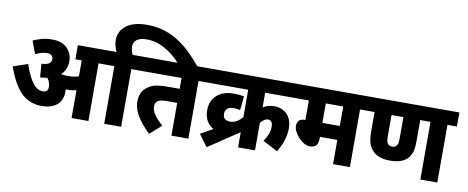

<svg xmlns="http://www.w3.org/2000/svg" viewBox="-76 -1246 3994 1640"><g transform="rotate(10 1921.5 -425.5)"><path d="M498 -211Q498 -138 451 -97.5Q404 -57 317 -57Q254 -57 201 -83Q148 -109 102.5 -172Q57 -235 17 -347L144 -390Q178 -288 217.5 -235Q257 -182 306 -182Q352 -182 352 -227Q352 -269 325 -303Q296 -297 264 -295L255 -412Q303 -415 321.5 -428.5Q340 -442 340 -466Q340 -489 325 -499.5Q310 -510 286 -510Q262 -510 237 -502.5Q212 -495 187 -483L146 -594Q179 -609 219.5 -620.5Q260 -632 310 -632Q395 -632 440.5 -587Q486 -542 486 -473Q486 -402 438 -357Q440 -354 443 -351Q455 -350 468 -349Q481 -348 497 -348Q522 -348 544.5 -351Q567 -354 589 -362V-500H534V-622H817V-500H735V0H589V-242Q570 -236 551 -234Q532 -232 512 -232Q505 -232 497 -232Q498 -221 498 -211Z M872 -500H804V-622H869Q859 -644 852 -668.5Q845 -693 845 -721Q845 -800 907.5 -848Q970 -896 1089 -896Q1172 -896 1242 -873Q1312 -850 1371 -810.5Q1430 -771 1480.5 -720.5Q1531 -670 1575 -615H1405Q1340 -688 1264 -730.5Q1188 -773 1107 -773Q1049 -773 1020.5 -751.5Q992 -730 992 -692Q992 -672 997 -654.5Q1002 -637 1009 -622H1101V-500H1019V0H872Z M1602 -500V0H1455V-284H1376Q1335 -284 1315 -280Q1295 -276 1282 -264Q1265 -248 1265 -219Q1265 -186 1290 -149.5Q1315 -113 1364 -70L1264 18Q1203 -40 1160.5 -104.5Q1118 -169 1118 -239Q1118 -278 1130.5 -307Q1143 -336 1165 -355Q1193 -382 1235 -394Q1277 -406 1359 -406H1455V-500H1087V-622H1683V-500Z M1692 -58 1799 -118Q1762 -138 1740 -175Q1718 -212 1718 -267Q1718 -349 1771.5 -397.5Q1825 -446 1917 -446Q1968 -446 2007 -438L1995 -317Q1984 -320 1969 -322Q1954 -324 1938 -324Q1903 -324 1884 -308Q1865 -292 1865 -264Q1865 -228 1884 -216.5Q1903 -205 1925 -205Q1960 -205 1986.5 -221.5Q2013 -238 2033 -262V-500H1670V-622H2475V-500H2180V-372Q2201 -386 2224 -393Q2247 -400 2277 -400Q2346 -400 2389 -356Q2432 -312 2432 -232Q2432 -185 2416.5 -133.5Q2401 -82 2366 -25L2238 -93Q2259 -124 2272 -156.5Q2285 -189 2285 -223Q2285 -253 2273.5 -266Q2262 -279 2244 -279Q2227 -279 2210 -267Q2193 -255 2180 -238V0H2033V-132L1768 45Z M3003 -500V0H2857V-210H2706V-197Q2706 -153 2688 -134Q2670 -115 2635 -115Q2610 -115 2584 -129.5Q2558 -144 2536.5 -167.5Q2515 -191 2501.5 -217.5Q2488 -244 2488 -268Q2488 -294 2502.5 -312.5Q2517 -331 2559 -331V-500H2461V-622H3085V-500ZM2857 -500H2706V-331H2857Z M3761 -500V0H3614V-500H3525V-318Q3525 -259 3515 -226Q3505 -193 3485 -169Q3462 -142 3423.5 -128Q3385 -114 3329 -114Q3222 -114 3172 -174Q3151 -199 3140 -234.5Q3129 -270 3129 -333V-500H3071V-622H3843V-500ZM3327 -235Q3355 -235 3366 -252Q3374 -263 3376.5 -277.5Q3379 -292 3379 -320V-500H3276V-320Q3276 -293 3278.5 -279Q3281 -265 3287 -255Q3299 -235 3327 -235Z"/></g></svg>

Font: Noto Sans Devanagari SemiCondensed ExtraBold
Style: Regular
Weight: 800
Width: 4
Designer: Jelle Bosma - Monotype Design Team
Foundry: Monotype Imaging Inc.
Version: Version 2.004; ttfautohint (v1.8.4.7-5d5b)